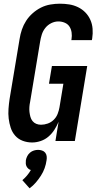

<svg xmlns="http://www.w3.org/2000/svg" viewBox="-20 -763 540 1039"><path d="M154 8Q127 8 103 -1Q79 -10 62.5 -28.5Q46 -47 38 -71.5Q30 -96 27 -121.5Q24 -147 26 -174Q28 -201 32 -228L86 -552Q90 -578 98.5 -603Q107 -628 121.5 -650.5Q136 -673 157 -691.5Q178 -710 202 -722Q226 -734 252.5 -738.5Q279 -743 304 -743Q330 -743 355 -739Q380 -735 402.5 -724Q425 -713 442 -695.5Q459 -678 469 -655.5Q479 -633 481 -607.5Q483 -582 479 -555L477 -546H366L367 -551Q370 -569 367.5 -587Q365 -605 356 -619Q347 -633 330.5 -640Q314 -647 296 -647Q276 -647 257 -637.5Q238 -628 225 -611.5Q212 -595 206 -575.5Q200 -556 197 -537L143 -212Q140 -198 139 -184Q138 -170 139.5 -157Q141 -144 144.5 -131Q148 -118 156 -108Q164 -98 176 -93Q188 -88 202 -88Q220 -88 238.5 -94.5Q257 -101 271 -115Q285 -129 292 -147Q299 -165 302 -183L323 -310H245L261 -406H452L385 0H280L297 -104Q288 -82 274.5 -61Q261 -40 242.5 -24Q224 -8 200.5 0Q177 8 154 8ZM140 256 101 212Q114 201 126 187Q138 173 147 157Q139 155 133 149.5Q127 144 123.5 137Q120 130 119.5 121.5Q119 113 120 104Q122 93 127.5 82Q133 71 142.5 63Q152 55 163.5 51.5Q175 48 186 48Q197 48 207.5 51.5Q218 55 224.5 63Q231 71 232.5 82Q234 93 232 104Q229 126 221.5 147Q214 168 201.5 187.5Q189 207 174 224.5Q159 242 140 256Z"/></svg>

Font: Iosevka Term Curly Oblique
Style: Bold
Weight: 700
Italic angle: -9°
Designer: Belleve Invis
Foundry: Belleve Invis
Version: Version 32.3.0